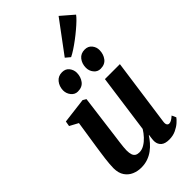

<svg xmlns="http://www.w3.org/2000/svg" viewBox="-313 -1121 1215 1215"><g transform="rotate(-45 294.0 -514.0)"><path d="M176.5 10.5Q144 10.5 115.2 -1.8Q86.5 -14 68 -40.8Q49.5 -67.5 49 -111Q49 -128 50.8 -149.2Q52.5 -170.5 55.5 -194Q58.5 -217.5 62 -241.2Q65.5 -265 68.5 -286L96.5 -468.5L39 -499.5L45 -534L215.5 -555L237.5 -542L204.5 -287Q202 -266.5 199 -244.2Q196 -222 193.2 -201Q190.5 -180 188.8 -162.5Q187 -145 187 -133.5Q187 -109 192.2 -94.2Q197.5 -79.5 208.5 -73Q219.5 -66.5 236.5 -66.5Q259 -66.5 281 -79.5Q303 -92.5 322.2 -113.2Q341.5 -134 355.5 -157L409.5 -549H543.5L480.5 -97.5Q478 -79 483.5 -70.5Q489 -62 498.5 -62Q507.5 -62 518 -67.5Q528.5 -73 545 -87.5L558 -58.5Q551 -48 533 -31.8Q515 -15.5 488 -2.8Q461 10 427 10Q390 10 372 -5.8Q354 -21.5 352 -47.5Q351.5 -50.5 351.8 -56.8Q352 -63 353 -70.8Q354 -78.5 355 -86.5Q356 -94.5 357 -101.5L355.5 -102Q342 -81.5 324.5 -61.2Q307 -41 285 -24.8Q263 -8.5 236 1Q209 10.5 176.5 10.5ZM233 -614Q206.5 -614 189 -635.8Q171.5 -657.5 171.5 -686Q172.5 -721.5 193 -746.8Q213.5 -772 248 -772Q279.5 -772 296 -750.5Q312.5 -729 312.5 -702.5Q312 -666.5 292.2 -640.2Q272.5 -614 233 -614ZM436.5 -614Q409.5 -614 392 -635.8Q374.5 -657.5 375 -686Q375.5 -721.5 395.5 -746.8Q415.5 -772 451 -772Q482 -772 499 -750.5Q516 -729 515.5 -702.5Q515 -666.5 495.2 -640.2Q475.5 -614 436.5 -614ZM325.5 -824.5 485 -1039 569 -966.5Q561 -955 542.8 -937.2Q524.5 -919.5 500.2 -899Q476 -878.5 449.8 -858.8Q423.5 -839 399 -823Q374.5 -807 356.5 -798.5Z"/></g></svg>

Font: Merriweather 48pt
Style: Bold Italic
Weight: 700
Italic angle: -7.8°
Version: Version 2.101